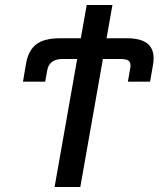

<svg xmlns="http://www.w3.org/2000/svg" viewBox="-20 -745 640 765"><path d="M287.5 -510H229.5Q176 -510 168 -464L160 -419.5H71.5L84 -493Q93.5 -545 125 -568.8Q156.5 -592.5 219 -592.5H302L325.5 -725H428L404.5 -592.5H485.5Q540 -592.5 566 -572.5Q592 -552.5 592 -513.5Q592 -498 589.5 -486L578 -419.5H489.5L498.5 -471Q500 -478.5 500 -484Q500 -499 490.2 -504.5Q480.5 -510 458 -510H390L300 0H197.5Z"/></svg>

Font: JuliaMono Medium
Style: Italic
Weight: 500
Italic angle: -9°
Monospace: yes
Designer: cormullion
Foundry: corm
Version: Version 0.054; ttfautohint (v1.8.4)